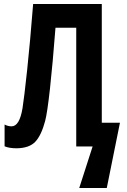

<svg xmlns="http://www.w3.org/2000/svg" viewBox="-20 -734 636 962"><path d="M490 -714H146Q131 -523 116 -383Q101 -243 93 -193Q78 -101 38 -101Q20 -101 3 -110V-1Q26 9 64 9Q127 8 157 -24Q187 -56 206 -127Q217 -168 230.5 -291Q244 -414 258 -595H362V0H444L377 208H515L581 -119H490Z"/></svg>

Font: Noto Sans UI Condensed
Style: Bold
Weight: 700
Width: 3
Designer: Monotype Design Team
Foundry: Monotype Imaging Inc.
Version: 1.001